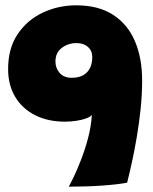

<svg xmlns="http://www.w3.org/2000/svg" viewBox="-20 -702 574 722"><path d="M458 -15Q424.5 -8.5 365 -4.2Q305.5 0 238.5 0Q244 -9.5 256.8 -35.8Q269.5 -62 284.2 -99.8Q299 -137.5 310.8 -181.2Q322.5 -225 325.5 -270Q320 -262.5 304.2 -256.8Q288.5 -251 267.5 -247.8Q246.5 -244.5 224 -244.5Q160 -244.5 111.8 -269Q63.5 -293.5 37 -338Q10.5 -382.5 10.5 -442Q10.5 -521 46.8 -574.2Q83 -627.5 141.5 -654.8Q200 -682 266.5 -682Q350 -682 405 -646.5Q460 -611 487.2 -547.5Q514.5 -484 514.5 -399Q514.5 -347.5 508.8 -292.2Q503 -237 494 -184.5Q485 -132 475.2 -88Q465.5 -44 458 -15ZM268 -540Q236.5 -540 212.5 -522Q188.5 -504 188.5 -470.5Q188.5 -446 204.2 -427.8Q220 -409.5 250 -409.5Q276 -409.5 293 -419.2Q310 -429 318.5 -446.5Q327 -464 327 -487.5Q327 -511 310.8 -525.5Q294.5 -540 268 -540Z"/></svg>

Font: Grandstander Thin Black
Style: Regular
Weight: 900
Version: Version 1.200